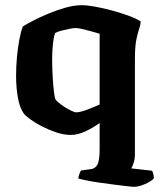

<svg xmlns="http://www.w3.org/2000/svg" viewBox="-20 -520 623 740"><path d="M498 200Q490 200 468.5 197.5Q447 195 419.5 191.5Q392 188 364 184Q336 180 314 175.5Q292 171 282 168Q282 161 285.5 151.5Q289 142 292 137L330 132Q347 130 355.5 114.5Q364 99 364 54V-46Q338 -27 308.5 -13.5Q279 0 253 0Q226 0 197.5 -9.5Q169 -19 142.5 -32.5Q116 -46 97 -60Q78 -74 72 -82Q56 -104 49 -143.5Q42 -183 42 -227Q42 -265 45.5 -302Q49 -339 55 -369.5Q61 -400 68 -418Q82 -427 108 -440.5Q134 -454 166.5 -467.5Q199 -481 232.5 -490.5Q266 -500 296 -500Q315 -500 345.5 -494.5Q376 -489 410 -480Q444 -471 474 -460Q504 -449 522 -438Q522 -425 516.5 -409.5Q511 -394 505.5 -367.5Q500 -341 500 -291V73Q500 93 495 108Q490 123 486 129L566 138Q568 141 570.5 149Q573 157 573 167Q568 174 554 182Q540 190 524.5 195Q509 200 498 200ZM275 -87Q283 -87 298.5 -91.5Q314 -96 331.5 -103.5Q349 -111 364 -117V-390Q347 -395 329 -400Q311 -405 295.5 -408.5Q280 -412 271 -412Q264 -412 248.5 -409Q233 -406 217.5 -402Q202 -398 193 -393Q189 -385 186.5 -369Q184 -353 182.5 -332.5Q181 -312 181 -291Q181 -258 183 -224Q185 -190 188 -165Q191 -140 195 -135Q197 -132 206.5 -124Q216 -116 228.5 -108Q241 -100 254 -93.5Q267 -87 275 -87Z"/></svg>

Font: Texturina 12pt
Style: Bold
Weight: 700
Designer: Guillermo Torres Carreño
Foundry: Omnibus-Type
Version: Version 1.002